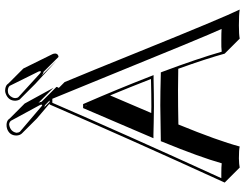

<svg xmlns="http://www.w3.org/2000/svg" viewBox="-120 -746 926 725"><g transform="rotate(-90 342.5 -383.0)"><path d="M235.4 -171.9Q173.8 -21.5 152.3 59.6Q139.6 56.6 107.4 56.6Q84 57.1 72.8 59.6L16.1 2.9Q186.5 -370.1 311 -658.2H314.5L257.8 -706.5L201.2 -763.2Q194.3 -771 193.8 -783.2Q193.8 -809.1 218.3 -818.4Q226.6 -821.3 234.9 -820.8Q247.1 -820.3 253.9 -814Q256.3 -811 257.8 -809.1L314.5 -752.4L374 -643.6L317.4 -700.2Q320.8 -693.4 320.8 -689L377.4 -632.3Q376.5 -627 373.5 -623.5L395.5 -601.6Q430.7 -517.6 512.2 -315.9Q638.7 -2.9 669.4 59.6Q651.4 56.6 609.4 56.6Q576.2 56.6 559.6 59.6L502.9 2.9Q483.9 -66.4 445.8 -172.4Q398.4 -173.3 364.7 -173.3Q306.2 -173.3 235.4 -171.9ZM325.2 -788.1Q325.2 -813.5 351.1 -823.7Q357.9 -826.2 362.8 -826.2Q378.9 -825.7 386.2 -818.8Q388.7 -815.9 390.1 -814L446.8 -757.3L501 -647.5Q503.4 -642.6 503.4 -636.2Q502 -625.5 490.7 -624.5L434.1 -681.2Q427.2 -682.1 419.9 -688.5L476.6 -631.8L388.7 -712.4L332 -769L330.6 -770Q325.7 -776.9 325.2 -788.1ZM278.8 -274.4Q293 -273.9 303.2 -273.9Q346.2 -273.9 407.2 -275.4Q377.4 -352.1 345.2 -429.7ZM307.6 -518.1 306.2 -522H304.2ZM320.8 -658.2H326.2L308.1 -675.8Q303.2 -676.3 299.8 -679.2ZM335 -788.1Q335.4 -779.8 338.4 -776.9V-776.4L426.8 -695.8Q432.1 -691.4 434.1 -690.9Q436.5 -691.9 437 -692.9Q436.5 -695.8 435.5 -699.7L381.3 -809.1Q375 -815.9 362.8 -815.9Q346.2 -815.9 337.9 -799.3Q335 -793.5 335 -788.1ZM204.1 -783.2Q204.6 -774.9 208 -770.5L306.6 -686.5L307.6 -686Q309.6 -687.5 311 -689Q310.1 -691.9 308.6 -695.3L249.5 -804.2Q243.7 -811 234.9 -811Q208.5 -806.6 204.1 -783.2ZM169.9 -231.9 172.4 -238.3H178.7Q250.5 -239.7 308.1 -240.2Q355 -240.2 425.8 -238.3H432.1L434.6 -231.9Q484.4 -98.6 510.3 -8.3Q525.9 -10.3 553.2 -9.8Q581.5 -9.8 596.2 -8.8Q570.3 -64 395.5 -494.1Q357.9 -586.9 332.5 -647.9H317.4Q196.3 -367.7 32.7 -9.8Q40.5 -10.3 50.8 -9.8Q75.7 -9.8 88.9 -8.3Q111.8 -89.8 169.9 -231.9ZM416.5 -279.3 421.9 -265.6H407.7Q345.7 -264.2 303.2 -264.2Q286.1 -264.2 242.7 -265.1Q211.4 -265.6 198.2 -266.1H183.6L297.4 -531.7H312.5L314.9 -525.9Q370.1 -398.9 416.5 -279.3Z"/></g></svg>

Font: Linux Biolinum Shadow O
Style: Regular
Weight: 400
Designer: Philipp H. Poll
Foundry: Philipp H. Poll
Version: Version 1.0.4